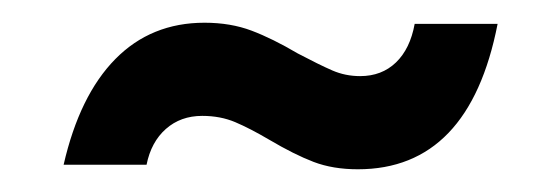

<svg xmlns="http://www.w3.org/2000/svg" viewBox="-20 -443 470 169"><path d="M217 -320Q200 -330 187 -335.5Q174 -341 158 -341Q139 -341 126 -329.5Q113 -318 109 -298H36Q50 -359 81.5 -391Q113 -423 160 -423Q183 -423 201.5 -416Q220 -409 242 -396Q261 -386 272.5 -381Q284 -376 297 -376Q316 -376 328.5 -388Q341 -400 345 -422H418Q393 -294 295 -294Q273 -294 256 -300.5Q239 -307 217 -320Z"/></svg>

Font: Cabin
Style: Italic
Weight: 400
Italic angle: -7°
Designer: Pablo Impallari
Foundry: Pablo Impallari. http://www.impallari.com Igino Marini. http://www.ikern.com
Version: Version 2.200